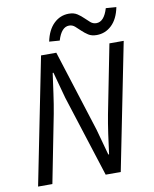

<svg xmlns="http://www.w3.org/2000/svg" viewBox="-92 -910 783 979"><g transform="rotate(-10 300.0 -420.5)"><path d="M25 0 156 -656H235L369 -234L406 -99H410Q416 -148 424 -203.5Q432 -259 440 -301L510 -656H584L453 0H375L240 -422L203 -558H199Q192 -508 184.5 -453.5Q177 -399 168 -351L99 0ZM454 -709Q428 -709 411 -720Q394 -731 380 -744.5Q366 -758 353 -769.5Q340 -781 323 -781Q283 -781 263 -714L209 -718Q221 -777 254 -809Q287 -841 332 -841Q358 -841 375.5 -829.5Q393 -818 406.5 -804.5Q420 -791 433 -780Q446 -769 463 -769Q503 -769 523 -836L577 -832Q565 -772 532 -740.5Q499 -709 454 -709Z"/></g></svg>

Font: Source Code Pro
Style: Italic
Weight: 400
Italic angle: -11°
Monospace: yes
Designer: Paul D. Hunt, Teo Tuominen
Foundry: Adobe Systems Incorporated
Version: Version 1.050;PS 1.000;hotconv 16.6.51;makeotf.lib2.5.65220